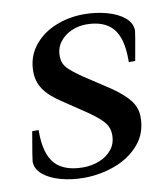

<svg xmlns="http://www.w3.org/2000/svg" viewBox="-79 -745 720 828"><g transform="rotate(-10 281.0 -330.5)"><path d="M16 -91Q16 -100 37 -220H65V-213Q65 -115 104.5 -71.5Q144 -28 228 -28Q264 -28 297.5 -41Q331 -54 352.5 -80Q374 -106 374 -144Q374 -177 354 -200.5Q334 -224 291 -254L181 -328Q131 -361 108.5 -395Q86 -429 86 -472Q86 -535 122 -582Q158 -629 217 -653.5Q276 -678 343 -678Q396 -678 443.5 -665Q491 -652 520 -627.5Q549 -603 549 -570Q549 -562 527 -441H499V-452Q499 -548 461 -590.5Q423 -633 346 -633Q312 -633 281 -619.5Q250 -606 230 -580Q210 -554 210 -518Q210 -487 229 -466Q248 -445 294 -414L405 -341Q459 -304 483.5 -271.5Q508 -239 508 -198Q508 -129 466.5 -80.5Q425 -32 359.5 -7.5Q294 17 222 17Q169 17 121.5 4Q74 -9 45 -33.5Q16 -58 16 -91Z"/></g></svg>

Font: Philosopher
Style: Bold Italic
Weight: 700
Italic angle: -10°
Designer: Jovanny Lemonad
Foundry: Jovanny Lemonad
Version: Version 2.000